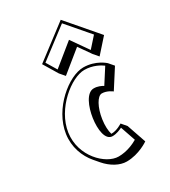

<svg xmlns="http://www.w3.org/2000/svg" viewBox="-209 -920 943 1068"><g transform="rotate(-30 262.5 -386.5)"><path d="M351.3 -351.2C385.2 -351.2 414.8 -327.2 414.8 -327.2L492.2 -448.2L464.9 -480C464.9 -480 413.9 -528 334 -528C240.5 -528 87.9 -406 66.1 -255C54.8 -176 82.3 -105.3 124.4 -56.1L151.6 -24.3C189.5 19.9 239.2 46.8 283 46.8C362.9 46.8 427.5 0.8 427.5 0.8L385.2 -122.2L358 -154C358 -154 321.5 -130 287.6 -130C286.8 -130 286 -130 285.2 -130.1C278 -153.3 276.2 -187.1 281.7 -225.2C291.7 -295.2 323 -351.2 351.3 -351.2ZM145.2 -658 200.1 -567 227.3 -535.2 362.1 -644.6 416.5 -567 443.7 -535.2 524.8 -626.2 497.6 -658 358.3 -820ZM165.3 -655.7 354.6 -799.6 477.6 -656.5 419.2 -591.1 342.5 -700.6 205.4 -589.3ZM326.2 -398C279.5 -398 249.1 -324.2 239.4 -257C229.6 -188.6 238.8 -115 285.4 -115C310.3 -115 335.4 -125.9 348.6 -132.6L381.8 -36C359.6 -23 312.6 0 257.9 0C175.5 0 60.7 -112.9 81.1 -255C101.8 -398.3 248.7 -513 331.8 -513C387.2 -513 428.8 -487.4 445.2 -475.3L384.4 -380.4C371.1 -388.2 351 -398 326.2 -398Z"/></g></svg>

Font: Blink
Style: 3DObl
Weight: 400
Designer: Mew Too
Foundry: Cannot Into Space Fonts
Version: Version 001.000